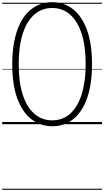

<svg xmlns="http://www.w3.org/2000/svg" viewBox="-20 -1135 953 1755"><path d="M458 19Q350 19 267 -45Q184 -109 138 -235.5Q92 -362 92 -549Q92 -642 104 -720Q116 -798 138.5 -861Q161 -924 193 -971.5Q225 -1019 266 -1051Q307 -1083 355.5 -1099Q404 -1115 458 -1115Q566 -1115 647.5 -1051Q729 -987 775 -861Q821 -735 821 -549Q821 -455 809.5 -377Q798 -299 775.5 -236Q753 -173 721 -125Q689 -77 648.5 -45Q608 -13 560.5 3Q513 19 458 19ZM458 -35Q504 -35 544.5 -49.5Q585 -64 618.5 -93.5Q652 -123 679 -166Q706 -209 724.5 -266.5Q743 -324 753 -394.5Q763 -465 763 -549Q763 -717 725 -831Q687 -945 618.5 -1003.5Q550 -1062 458 -1062Q411 -1062 370.5 -1047.5Q330 -1033 295.5 -1003.5Q261 -974 234.5 -931Q208 -888 189 -830.5Q170 -773 160.5 -702.5Q151 -632 151 -549Q151 -381 189 -266.5Q227 -152 296 -93.5Q365 -35 458 -35ZM0 590H913V600H0ZM0 -20H913V0H0ZM0 -505H913V-500H0ZM0 -1110H913V-1100H0Z"/></svg>

Font: Playwrite FR Moderne Guides
Style: Regular
Weight: 400
Designer: Veronika Burian, José Scaglione
Foundry: TypeTogether
Version: Version 1.003